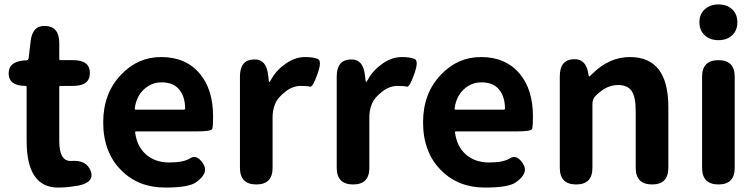

<svg xmlns="http://www.w3.org/2000/svg" viewBox="-20 -831 3408 865"><path d="M325 6Q284 14 242 14Q100 14 100 -196V-439Q100 -444 95 -444Q21 -444 19 -498Q17 -553 90 -559H99Q108 -560 109 -569L118 -645Q126 -718 186 -714Q247 -711 247 -637V-565Q247 -560 252 -560H310Q385 -560 385 -502Q385 -444 310 -444H252Q247 -444 247 -439V-196Q247 -102 302 -106Q370 -111 389 -60Q407 -9 330 6Z M724 14Q603 14 526 -64Q445 -145 445 -280Q445 -411 526 -495Q601 -574 706 -574Q818 -574 881 -498Q940 -427 940 -307Q940 -262 936.5 -250.5Q933 -239 865 -239H593Q588 -239 589 -234Q597 -171 638 -135Q679 -99 743 -99Q807 -99 837 -118Q867 -137 895 -94Q923 -51 862 -9Q829 14 724 14ZM587 -342Q586 -337 591 -337H809Q814 -337 814 -342Q814 -395 787.5 -427.5Q761 -460 708 -460Q662 -460 628 -428Q594 -396 587 -342Z M1135 0Q1061 0 1061 -75V-486Q1061 -560 1121 -563Q1180 -567 1188 -493L1191 -468Q1192 -461 1193.5 -461Q1195 -461 1203 -475Q1225 -515 1267.5 -544.5Q1310 -574 1354 -574Q1391 -574 1411.5 -565.5Q1432 -557 1410 -497Q1389 -437 1377 -440.5Q1365 -444 1336 -444Q1299 -444 1267 -419Q1230 -391 1219 -362Q1208 -334 1208 -304V-75Q1208 0 1135 0Z M1571 0Q1497 0 1497 -75V-486Q1497 -560 1557 -563Q1616 -567 1624 -493L1627 -468Q1628 -461 1629.5 -461Q1631 -461 1639 -475Q1661 -515 1703.5 -544.5Q1746 -574 1790 -574Q1827 -574 1847.5 -565.5Q1868 -557 1846 -497Q1825 -437 1813 -440.5Q1801 -444 1772 -444Q1735 -444 1703 -419Q1666 -391 1655 -362Q1644 -334 1644 -304V-75Q1644 0 1571 0Z M2165 14Q2044 14 1967 -64Q1886 -145 1886 -280Q1886 -411 1967 -495Q2042 -574 2147 -574Q2259 -574 2322 -498Q2381 -427 2381 -307Q2381 -262 2377.5 -250.5Q2374 -239 2306 -239H2034Q2029 -239 2030 -234Q2038 -171 2079 -135Q2120 -99 2184 -99Q2248 -99 2278 -118Q2308 -137 2336 -94Q2364 -51 2303 -9Q2270 14 2165 14ZM2028 -342Q2027 -337 2032 -337H2250Q2255 -337 2255 -342Q2255 -395 2228.5 -427.5Q2202 -460 2149 -460Q2103 -460 2069 -428Q2035 -396 2028 -342Z M2576 0Q2502 0 2502 -75V-487Q2502 -560 2561 -564Q2621 -569 2631 -496Q2633 -486 2634.5 -486Q2636 -486 2651 -501Q2726 -574 2818 -574Q2991 -574 2991 -349V-75Q2991 0 2918 0Q2844 0 2844 -75V-331Q2844 -395 2825.5 -421.5Q2807 -448 2765 -448Q2733 -448 2705 -432Q2683 -419 2664 -400Q2649 -385 2649 -364V-75Q2649 0 2576 0Z M3217 0Q3143 0 3143 -75V-485Q3143 -560 3217 -560Q3290 -560 3290 -485V-75Q3290 0 3217 0ZM3217 -650Q3179 -650 3155 -672Q3131 -694 3131 -730.5Q3131 -767 3155 -789Q3179 -811 3217 -811Q3255 -811 3278.5 -789Q3302 -767 3302 -730.5Q3302 -694 3278.5 -672Q3255 -650 3217 -650Z"/></svg>

Font: Resource Han Rounded JP
Style: Bold
Weight: 700
Designer: Cyano Hao (round all glyphs); Ryoko NISHIZUKA 西塚涼子 (kana, bopomofo & ideographs); Paul D. Hunt (Latin, Greek & Cyrillic)
Foundry: Cyano Hao
Version: 0.990